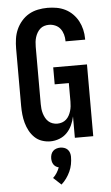

<svg xmlns="http://www.w3.org/2000/svg" viewBox="-64 -785 628 1082"><g transform="rotate(-5 250.0 -243.5)"><path d="M198 8Q174 8 150.5 0Q127 -8 109.5 -25Q92 -42 80.5 -63.5Q69 -85 62.5 -108.5Q56 -132 53.5 -156.5Q51 -181 51 -205V-530Q51 -557 55 -584.5Q59 -612 70 -637Q81 -662 99.5 -683.5Q118 -705 141.5 -718.5Q165 -732 192.5 -737.5Q220 -743 247 -743Q273 -743 298.5 -738.5Q324 -734 347 -722.5Q370 -711 388.5 -692.5Q407 -674 419 -651.5Q431 -629 437 -603.5Q443 -578 443 -552V-546H332V-549Q332 -567 327 -585Q322 -603 311 -617.5Q300 -632 282.5 -639.5Q265 -647 247 -647Q233 -647 220 -643Q207 -639 197 -630Q187 -621 180 -609Q173 -597 169 -584Q165 -571 163.5 -557.5Q162 -544 162 -530V-205Q162 -192 163.5 -178.5Q165 -165 169 -152Q173 -139 179.5 -127Q186 -115 196 -106Q206 -97 219 -92.5Q232 -88 246 -88Q260 -88 273 -92.5Q286 -97 296 -106Q306 -115 312.5 -127Q319 -139 323 -152Q327 -165 328.5 -178.5Q330 -192 330 -205V-310H250V-406H441V0H337V-121Q332 -96 321 -72Q310 -48 292 -29.5Q274 -11 249 -1.5Q224 8 198 8ZM239 256 195 215Q208 203 217 188.5Q226 174 232 158Q223 156 215.5 151Q208 146 203 138.5Q198 131 196 122Q194 113 194 104Q194 93 197.5 82Q201 71 209 63Q217 55 228 51.5Q239 48 250 48Q261 48 272 51.5Q283 55 291 63Q299 71 302.5 82Q306 93 306 104Q306 126 302 147Q298 168 289 187.5Q280 207 267.5 224.5Q255 242 239 256Z"/></g></svg>

Font: Iosevka Term Curly
Style: Bold
Weight: 700
Designer: Belleve Invis
Foundry: Belleve Invis
Version: Version 32.3.0